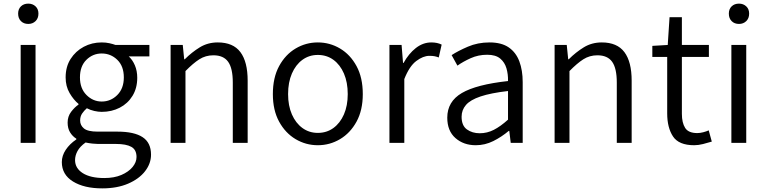

<svg xmlns="http://www.w3.org/2000/svg" viewBox="-20 -788 4229 1059"><path d="M94 0V-540H176V0ZM136 -656Q111 -656 95.5 -671.5Q80 -687 80 -713Q80 -738 95.5 -753Q111 -768 136 -768Q160 -768 176 -753Q192 -738 192 -713Q192 -687 176 -671.5Q160 -656 136 -656Z M544 251Q444 251 382.5 213Q321 175 321 106Q321 71 342.5 38.5Q364 6 401 -19V-23Q380 -36 366.5 -58Q353 -80 353 -112Q353 -146 372.5 -171.5Q392 -197 413 -211V-215Q386 -237 364 -274.5Q342 -312 342 -361Q342 -420 369.5 -463Q397 -506 442 -530Q487 -554 541 -554Q564 -554 584 -549.5Q604 -545 617 -540H804V-477H690Q711 -458 724 -427.5Q737 -397 737 -359Q737 -302 711 -259.5Q685 -217 640.5 -194Q596 -171 541 -171Q522 -171 500 -176Q478 -181 459 -191Q444 -178 433 -162Q422 -146 422 -123Q422 -97 443 -79.5Q464 -62 519 -62H628Q720 -62 766.5 -31.5Q813 -1 813 65Q813 114 780 156.5Q747 199 686.5 225Q626 251 544 251ZM541 -228Q591 -228 627 -264Q663 -300 663 -361Q663 -423 627 -458Q591 -493 541 -493Q492 -493 456.5 -458Q421 -423 421 -361Q421 -300 457 -264Q493 -228 541 -228ZM555 194Q610 194 649.5 177Q689 160 711 133.5Q733 107 733 78Q733 38 704.5 22Q676 6 620 6H521Q508 6 489.5 4Q471 2 452 -2Q421 20 407.5 45Q394 70 394 95Q394 140 436.5 167Q479 194 555 194Z M921 0V-540H988L996 -461H999Q1038 -500 1082 -527Q1126 -554 1181 -554Q1266 -554 1306 -500.5Q1346 -447 1346 -343V0H1264V-333Q1264 -411 1238.5 -447Q1213 -483 1157 -483Q1114 -483 1079.5 -461Q1045 -439 1003 -396V0Z M1733 13Q1667 13 1610.5 -20.5Q1554 -54 1519.5 -117Q1485 -180 1485 -269Q1485 -360 1519.5 -423.5Q1554 -487 1610.5 -520.5Q1667 -554 1733 -554Q1799 -554 1855.5 -520.5Q1912 -487 1946.5 -423.5Q1981 -360 1981 -269Q1981 -180 1946.5 -117Q1912 -54 1855.5 -20.5Q1799 13 1733 13ZM1733 -55Q1782 -55 1819 -82Q1856 -109 1877 -157Q1898 -205 1898 -269Q1898 -334 1877 -382.5Q1856 -431 1819 -458Q1782 -485 1733 -485Q1685 -485 1648 -458Q1611 -431 1590 -382.5Q1569 -334 1569 -269Q1569 -205 1590 -157Q1611 -109 1648 -82Q1685 -55 1733 -55Z M2128 0V-540H2195L2203 -441H2206Q2234 -492 2273.5 -523Q2313 -554 2359 -554Q2392 -554 2416 -542L2400 -471Q2387 -476 2376 -478Q2365 -480 2348 -480Q2314 -480 2276 -451.5Q2238 -423 2210 -352V0Z M2604 13Q2537 13 2492 -26.5Q2447 -66 2447 -139Q2447 -228 2527.5 -275Q2608 -322 2782 -341Q2783 -378 2773.5 -411Q2764 -444 2739 -465Q2714 -486 2667 -486Q2618 -486 2576 -467Q2534 -448 2503 -426L2471 -484Q2506 -507 2560.5 -530.5Q2615 -554 2680 -554Q2746 -554 2786 -526.5Q2826 -499 2844.5 -449.5Q2863 -400 2863 -335V0H2797L2789 -66H2786Q2747 -33 2701 -10Q2655 13 2604 13ZM2626 -53Q2667 -53 2704 -72Q2741 -91 2782 -128V-286Q2687 -275 2630.5 -256Q2574 -237 2550 -209Q2526 -181 2526 -144Q2526 -95 2555.5 -74Q2585 -53 2626 -53Z M3039 0V-540H3106L3114 -461H3117Q3156 -500 3200 -527Q3244 -554 3299 -554Q3384 -554 3424 -500.5Q3464 -447 3464 -343V0H3382V-333Q3382 -411 3356.5 -447Q3331 -483 3275 -483Q3232 -483 3197.5 -461Q3163 -439 3121 -396V0Z M3809 13Q3724 13 3692 -35.5Q3660 -84 3660 -163V-474H3578V-535L3663 -540L3673 -693H3741V-540H3890V-474H3741V-160Q3741 -111 3759 -82.5Q3777 -54 3826 -54Q3841 -54 3858.5 -58.5Q3876 -63 3889 -69L3906 -7Q3883 0 3857.5 6.5Q3832 13 3809 13Z M4014 0V-540H4096V0ZM4056 -656Q4031 -656 4015.5 -671.5Q4000 -687 4000 -713Q4000 -738 4015.5 -753Q4031 -768 4056 -768Q4080 -768 4096 -753Q4112 -738 4112 -713Q4112 -687 4096 -671.5Q4080 -656 4056 -656Z"/></svg>

Font: Source Han Sans SC Normal
Style: Regular
Weight: 350
Designer: Ryoko NISHIZUKA 西塚涼子 (kana, bopomofo & ideographs); Paul D. Hunt (Latin, Greek & Cyrillic); Sandoll Communications 산돌커뮤니
Foundry: Adobe
Version: Version 2.004;hotconv 1.0.118;makeotfexe 2.5.65603